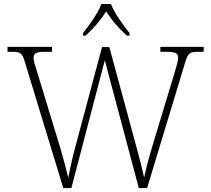

<svg xmlns="http://www.w3.org/2000/svg" viewBox="-20 -951 1067 971"><path d="M400 -784V-771H413C461 -815 487 -847 517 -893C547 -847 573 -815 621 -771H635V-784C604 -822 558 -886 541 -931H493C476 -886 431 -822 400 -784ZM105 -640 300 0H341L510 -646L682 0H724L916 -634C931 -684 940 -689 984 -689H1010V-714H791V-689H823C872 -689 881 -679 881 -657C881 -644 874 -622 865 -590L752 -217C734 -158 718 -97 709 -53C698 -103 684 -157 666 -222L533 -713H496L361 -208C345 -152 337 -107 325 -52C311 -110 302 -143 284 -206L166 -593C155 -626 150 -645 150 -657C150 -679 158 -689 206 -689H243V-714H18V-689H39C82 -689 92 -684 105 -640Z"/></svg>

Font: Noto Serif Georgian ExtraLight
Style: Regular
Weight: 200
Designer: Monotype Design Team, Akaki Razmadze
Foundry: Google LLC
Version: Version 2.003